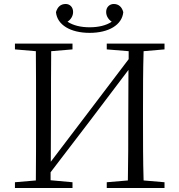

<svg xmlns="http://www.w3.org/2000/svg" viewBox="-20 -944 900 964"><path d="M430 -779C526 -779 593 -819 599 -883C592 -910 575 -924 551 -924C531 -924 513 -909 513 -884C513 -865 523 -847 541 -835C513 -816 474 -807 430 -807C386 -807 348 -816 319 -835C337 -847 347 -865 347 -884C347 -909 330 -924 310 -924C285 -924 269 -910 261 -883C267 -819 334 -779 430 -779ZM516 -696 626 -687V-647L428 -386L235 -132L236 -390C236 -490 236 -590 237 -687L344 -696V-725H55V-696L160 -687C161 -590 161 -490 161 -390V-335C161 -235 161 -136 160 -38L55 -29V0H344V-29L234 -39V-79L429 -334L625 -593L624 -341C624 -236 624 -136 622 -38L516 -29V0H806V-29L701 -38C698 -137 698 -235 698 -335V-390C698 -490 698 -590 701 -687L806 -696V-725H516Z"/></svg>

Font: Noto Serif TC Light
Style: Regular
Weight: 300
Designer: Ryoko NISHIZUKA 西塚涼子 (kana & ideographs); Frank Grießhammer (Latin, Greek & Cyrillic); Wenlong ZHANG 张文龙 (bopomofo); San
Foundry: Adobe
Version: Version 2.001;hotconv 1.1.0;makeotfexe 2.6.0